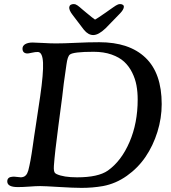

<svg xmlns="http://www.w3.org/2000/svg" viewBox="-20 -913 836 941"><path d="M498.5 -851.6Q507.3 -857.9 518.8 -866Q530.3 -874 535.9 -877.9Q541.5 -881.8 548.1 -886Q554.7 -890.1 559.3 -891.6Q564 -893.1 567.9 -893.1Q577.6 -893.1 582.8 -888.9Q587.9 -884.8 586.9 -877.9Q585.4 -865.2 568.8 -847.7L497.6 -774.4Q462.9 -741.2 437 -741.2Q412.6 -741.2 391.6 -766.6L335.9 -839.8Q317.9 -862.8 319.3 -877.9Q321.8 -893.1 342.3 -893.1Q346.2 -893.1 350.3 -891.6Q354.5 -890.1 360.4 -886Q366.2 -881.8 370.8 -877.9Q375.5 -874 385 -865.7Q394.5 -857.4 401.9 -851.6Q436.5 -822.8 445.8 -816.9Q455.6 -821.8 498.5 -851.6ZM379.9 7.8Q339.8 7.8 269.3 3.4Q198.7 -1 176.8 -1Q155.8 -1 123.8 1.5Q91.8 3.9 67.4 3.9Q15.6 3.9 15.6 -23.9Q15.6 -44.9 40.5 -46.9Q48.3 -47.9 63 -45.9Q77.6 -43.9 83 -43.9Q104.5 -44.9 113.3 -63.5Q116.2 -69.3 118.7 -77.6Q121.1 -85.9 124 -100.1Q127 -114.3 129.2 -125.7Q131.3 -137.2 135 -159.9Q138.7 -182.6 140.6 -197.3Q142.6 -211.9 147.2 -243.4Q151.9 -274.9 154.8 -293L176.8 -439.9Q193.4 -554.7 190.9 -605.5Q188.5 -656.2 166.5 -658.2Q153.3 -658.7 135.7 -654.5Q118.2 -650.4 112.3 -650.9Q90.3 -652.8 90.3 -674.8Q90.3 -689 104 -696.8Q117.7 -704.6 139.6 -704.6Q154.8 -704.6 190.9 -702.4Q227.1 -700.2 254.4 -700.2Q291 -700.2 351.8 -703.1Q412.6 -706.1 466.3 -706.1Q613.8 -706.1 693.1 -630.1Q772.5 -554.2 772.5 -402.8Q772.5 -334 751.5 -266.6Q730.5 -199.2 693.4 -144.5Q656.2 -89.8 601.8 -51.3Q547.4 -12.7 484.4 -1Q434.1 7.8 379.9 7.8ZM357.9 -43.9Q461.4 -43.9 508.8 -77.1Q574.7 -124 614.7 -216.8Q654.8 -309.6 654.8 -425.3Q654.8 -461.9 648.9 -494.1Q643.1 -526.4 627.7 -557.4Q612.3 -588.4 588.6 -610.4Q564.9 -632.3 526.6 -645.8Q488.3 -659.2 439 -659.2Q339.4 -659.2 322.3 -645.5Q311 -636.7 305.7 -596.7Q290 -491.7 284.7 -437Q283.2 -425.3 265.9 -294.2Q248.5 -163.1 244.1 -100.1Q243.2 -85.9 244.6 -77.6Q246.1 -69.3 249 -65.9Q252 -62.5 257.8 -59.6Q292 -43.9 357.9 -43.9Z"/></svg>

Font: Cooper* Medium
Style: Italic
Weight: 500
Italic angle: -7°
Designer: Owen Earl
Foundry: indestructible type*
Version: Version 0.001